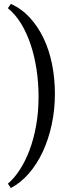

<svg xmlns="http://www.w3.org/2000/svg" viewBox="-20 -801 357 975"><path d="M258.8 -324.2Q258.8 -243.7 242.7 -168.7Q226.6 -93.8 197.3 -30.8Q168 32.2 126.7 79.8Q85.4 127.4 35.2 153.8L20 131.8Q51.3 105.5 79.6 62.5Q107.9 19.5 129.4 -37.1Q150.9 -93.8 163.3 -162.6Q175.8 -231.4 175.8 -310.1Q175.8 -380.9 165.5 -448.5Q155.3 -516.1 135.5 -575.2Q115.7 -634.3 86.7 -681.6Q57.6 -729 20 -759.3L35.2 -781.2Q90.3 -756.3 132.1 -710.7Q173.8 -665 202.1 -605Q230.5 -544.9 244.6 -473.4Q258.8 -401.9 258.8 -324.2Z"/></svg>

Font: Gentium Basic
Style: Regular
Weight: 400
Designer: J. Victor Gaultney and Annie Olsen
Foundry: SIL International
Version: Version 1.100